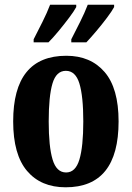

<svg xmlns="http://www.w3.org/2000/svg" viewBox="-20 -786 560 816"><path d="M259 10Q154 10 95 -59.5Q36 -129 36 -270Q36 -549 262 -549Q365 -549 424.5 -480Q484 -411 484 -270Q484 10 259 10ZM261 -53Q301 -53 317.5 -108Q334 -163 334 -270Q334 -377 317.5 -431Q301 -485 260 -485Q219 -485 203 -431Q187 -377 187 -270Q187 -163 203.5 -108Q220 -53 261 -53ZM283 -619Q301 -654 320.5 -693Q340 -732 353 -766H465V-756Q456 -739 435 -711Q414 -683 389.5 -654Q365 -625 347 -606H283ZM123 -619Q141 -654 160.5 -693Q180 -732 193 -766H304V-756Q295 -739 274 -711Q253 -683 229 -654Q205 -625 186 -606H123Z"/></svg>

Font: Noto Serif Ethiopic ExtraCondensed ExtraBold
Style: Regular
Weight: 800
Width: 2
Designer: Monotype Design Team
Foundry: Monotype Imaging Inc.
Version: Version 2.102; ttfautohint (v1.8.4.7-5d5b)